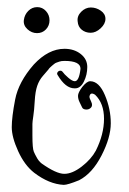

<svg xmlns="http://www.w3.org/2000/svg" viewBox="-20 -500 363 539"><path d="M198 -440Q196 -455 208 -467Q220 -479 235 -479Q250 -479 263 -470Q276 -461 276 -447Q276 -433 262.5 -420.5Q249 -408 234.5 -408Q220 -408 209.5 -416.5Q199 -425 198 -440ZM84.5 -480Q99 -480 109 -469Q119 -458 119 -443Q119 -428 109 -417.5Q99 -407 84 -407Q69 -407 57 -418Q45 -429 47 -444Q49 -459 59.5 -469.5Q70 -480 84.5 -480ZM233 -272Q258 -272 274.5 -233Q291 -194 291 -154Q291 -114 265 -63.5Q239 -13 202 6Q170 19 159 19Q118 17 76 -15Q49 -36 31 -75.5Q13 -115 13 -143Q13 -171 22.5 -220.5Q32 -270 75 -319Q116 -363 161 -363Q188 -363 206.5 -348.5Q225 -334 225 -312Q225 -290 215.5 -271Q206 -252 191 -252Q190 -252 189 -252Q164 -252 142 -289Q139 -293 141.5 -297Q144 -301 148.5 -301.5Q153 -302 156 -298Q160 -292 171.5 -282Q183 -272 190 -272Q202 -272 206 -307Q206 -329 161 -329Q152 -329 146.5 -327Q141 -325 138 -324Q135 -323 131.5 -320Q128 -317 126 -315.5Q124 -314 120.5 -310.5Q117 -307 116 -305Q111 -299 100.5 -287Q90 -275 84.5 -259Q79 -243 77.5 -216.5Q76 -190 73.5 -174Q71 -158 71 -152V-120Q71 -83 75 -74Q79 -65 82 -60Q88 -48 97 -41Q138 -12 160.5 -12Q183 -12 209.5 -32.5Q236 -53 249 -77Q272 -123 272 -166.5Q272 -210 247 -234Q233 -243 231 -228Q231 -225 236 -214.5Q241 -204 235.5 -198Q230 -192 221.5 -192.5Q213 -193 210.5 -198.5Q208 -204 203.5 -213Q199 -222 199 -231Q199 -240 211 -256Q224 -272 233 -272Z"/></svg>

Font: Ruge Boogie
Style: Regular
Weight: 400
Version: Version 1.003